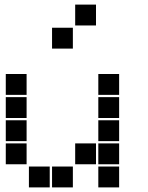

<svg xmlns="http://www.w3.org/2000/svg" viewBox="-20 -815 640 830"><path d="M306 -795Q305 -795 305 -795Q305 -795 305 -794V-706Q305 -705 305 -705Q305 -705 306 -705H394Q395 -705 395 -705Q395 -705 395 -706V-794Q395 -795 395 -795Q395 -795 394 -795ZM206 -695Q205 -695 205 -695Q205 -695 205 -694V-606Q205 -605 205 -605Q205 -605 206 -605H294Q295 -605 295 -605Q295 -605 295 -606V-694Q295 -695 295 -695Q295 -695 294 -695ZM6 -495Q5 -495 5 -495Q5 -495 5 -494V-406Q5 -405 5 -405Q5 -405 6 -405H94Q95 -405 95 -405Q95 -405 95 -406V-494Q95 -495 95 -495Q95 -495 94 -495ZM406 -495Q405 -495 405 -495Q405 -495 405 -494V-406Q405 -405 405 -405Q405 -405 406 -405H494Q495 -405 495 -405Q495 -405 495 -406V-494Q495 -495 495 -495Q495 -495 494 -495ZM6 -395Q5 -395 5 -395Q5 -395 5 -394V-306Q5 -305 5 -305Q5 -305 6 -305H94Q95 -305 95 -305Q95 -305 95 -306V-394Q95 -395 95 -395Q95 -395 94 -395ZM406 -395Q405 -395 405 -395Q405 -395 405 -394V-306Q405 -305 405 -305Q405 -305 406 -305H494Q495 -305 495 -305Q495 -305 495 -306V-394Q495 -395 495 -395Q495 -395 494 -395ZM6 -295Q5 -295 5 -295Q5 -295 5 -294V-206Q5 -205 5 -205Q5 -205 6 -205H94Q95 -205 95 -205Q95 -205 95 -206V-294Q95 -295 95 -295Q95 -295 94 -295ZM406 -295Q405 -295 405 -295Q405 -295 405 -294V-206Q405 -205 405 -205Q405 -205 406 -205H494Q495 -205 495 -205Q495 -205 495 -206V-294Q495 -295 495 -295Q495 -295 494 -295ZM6 -195Q5 -195 5 -195Q5 -195 5 -194V-106Q5 -105 5 -105Q5 -105 6 -105H94Q95 -105 95 -105Q95 -105 95 -106V-194Q95 -195 95 -195Q95 -195 94 -195ZM306 -195Q305 -195 305 -195Q305 -195 305 -194V-106Q305 -105 305 -105Q305 -105 306 -105H394Q395 -105 395 -105Q395 -105 395 -106V-194Q395 -195 395 -195Q395 -195 394 -195ZM406 -195Q405 -195 405 -195Q405 -195 405 -194V-106Q405 -105 405 -105Q405 -105 406 -105H494Q495 -105 495 -105Q495 -105 495 -106V-194Q495 -195 495 -195Q495 -195 494 -195ZM106 -95Q105 -95 105 -95Q105 -95 105 -94V-6Q105 -5 105 -5Q105 -5 106 -5H194Q195 -5 195 -5Q195 -5 195 -6V-94Q195 -95 195 -95Q195 -95 194 -95ZM206 -95Q205 -95 205 -95Q205 -95 205 -94V-6Q205 -5 205 -5Q205 -5 206 -5H294Q295 -5 295 -5Q295 -5 295 -6V-94Q295 -95 295 -95Q295 -95 294 -95ZM406 -95Q405 -95 405 -95Q405 -95 405 -94V-6Q405 -5 405 -5Q405 -5 406 -5H494Q495 -5 495 -5Q495 -5 495 -6V-94Q495 -95 495 -95Q495 -95 494 -95Z"/></svg>

Font: Doto Black
Style: Regular
Weight: 900
Version: Version 1.000